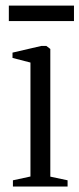

<svg xmlns="http://www.w3.org/2000/svg" viewBox="-20 -686 292 706"><path d="M27.5 0V-23L92 -37V-456L26 -473V-492.5L131.5 -517H150.5L165 -506V-36.5L228.5 -23V0ZM252 -665.5V-608.5H12.5V-665.5Z"/></svg>

Font: Merriweather 120pt Light
Style: Regular
Weight: 300
Version: Version 2.100